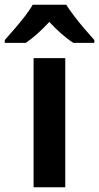

<svg xmlns="http://www.w3.org/2000/svg" viewBox="-69 -786 416 806"><path d="M205 0H72V-542H205ZM209 -766Q223 -744 244 -716.5Q265 -689 287.5 -663Q310 -637 327 -618V-606H239Q214 -622 188.5 -644.5Q163 -667 138 -694Q113 -667 88.5 -645Q64 -623 39 -606H-49V-618Q-31 -638 -9 -663.5Q13 -689 34.5 -716.5Q56 -744 68 -766Z"/></svg>

Font: Noto Sans Display SemiBold
Style: Regular
Weight: 600
Designer: Monotype Design Team
Foundry: Monotype Imaging Inc.
Version: Version 2.003